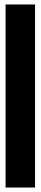

<svg xmlns="http://www.w3.org/2000/svg" viewBox="-20 -710 182 860"><path d="M5 -690H137V130H5Z"/></svg>

Font: FFF_tuoi-tre Black
Style: Regular
Weight: 900
Designer: bBox Type GmbH
Foundry: bBox Type GmbH
Version: Version 1.001